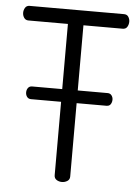

<svg xmlns="http://www.w3.org/2000/svg" viewBox="-53 -772 586 813"><g transform="rotate(5 240.5 -365.5)"><path d="M441 -731Q454 -731 460 -721.5Q466 -712 466 -701Q466 -689 460 -679Q454 -669 441 -669H274V-392H401Q412 -392 418 -384Q424 -376 424 -366Q424 -355 418.5 -346.5Q413 -338 401 -338H274V-26Q274 -13 263.5 -6.5Q253 0 241 0Q228 0 218 -6.5Q208 -13 208 -26V-338H80Q69 -338 63 -346Q57 -354 57 -365Q57 -376 63 -384Q69 -392 80 -392H208V-669H40Q28 -669 21.5 -678.5Q15 -688 15 -700Q15 -711 21 -721Q27 -731 40 -731Z"/></g></svg>

Font: Dosis
Style: Book
Weight: 400
Designer: EdgarTolentino, PabloImpallari, IginoMarini
Foundry: EdgarTolentino, PabloImpallari, IginoMarini
Version: Version 1.007